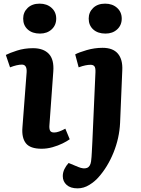

<svg xmlns="http://www.w3.org/2000/svg" viewBox="-20 -801 773 1052"><path d="M107 -699Q107 -734 131.5 -757.5Q156 -781 197 -781Q237 -781 262.5 -758Q288 -735 288 -699Q288 -663 263 -640Q238 -617 199 -617Q157 -617 132 -639.5Q107 -662 107 -699ZM126 -406Q128 -447 100 -447Q74 -447 35 -432L12 -500Q33 -511 73.5 -524Q114 -537 161 -537Q218 -537 247.5 -506Q277 -475 272 -409L251 -118Q249 -97 254 -86Q259 -75 277 -75Q300 -75 338 -96L362 -38Q347 -27 322.5 -15Q298 -3 268 5.5Q238 14 208 14Q145 14 121.5 -16.5Q98 -47 103 -104ZM466 -699Q466 -734 490.5 -757.5Q515 -781 556 -781Q596 -781 621.5 -758Q647 -735 647 -699Q647 -663 622 -640Q597 -617 558 -617Q516 -617 491 -639.5Q466 -662 466 -699ZM638 -128Q634 -44 602 35Q570 114 519 171Q500 193 469.5 212Q439 231 405 231Q366 231 345 212Q324 193 324 164Q324 144 333 125.5Q342 107 356 92L409 114Q438 126 456.5 119Q475 112 479 83Q482 59 483 34.5Q484 10 486 -23L503 -405Q504 -429 497.5 -437.5Q491 -446 476 -446Q464 -446 448.5 -443Q433 -440 411 -432L392 -503Q412 -514 455 -526.5Q498 -539 542 -539Q599 -539 626 -507Q653 -475 650 -416Z"/></svg>

Font: Literata 7pt
Style: Bold Italic
Weight: 700
Italic angle: -2°
Designer: Latin by Veronika Burian and Jose Scaglione. Greek by Irene Vlachou. Cyrillic by Vera Evstafieva
Foundry: TypeTogether
Version: Version 3.002